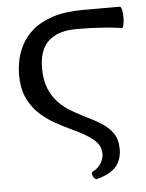

<svg xmlns="http://www.w3.org/2000/svg" viewBox="-46 -453 497 655"><g transform="rotate(-5 202.5 -125.5)"><path d="M259 164Q255 165 250.5 159.5Q246 154 244.5 147Q243 140 247 138Q268 127 277 111Q286 95 286 79Q286 57 272.5 41.5Q259 26 237 13Q215 0 189 -12Q161 -25 132.5 -41Q104 -57 80 -79.5Q56 -102 41 -134.5Q26 -167 26 -213Q26 -235 31 -261.5Q36 -288 50 -315Q64 -342 90 -364.5Q116 -387 158.5 -401Q201 -415 263 -415H388Q393 -415 395.5 -403.5Q398 -392 398 -377.5Q398 -363 395.5 -352Q393 -341 388 -342Q363 -346 337.5 -348Q312 -350 287 -351Q262 -352 237 -352Q189 -352 160 -336.5Q131 -321 118.5 -294Q106 -267 106 -230Q106 -188 118 -159Q130 -130 149.5 -110Q169 -90 193 -76Q217 -62 241 -50Q269 -37 292.5 -22Q316 -7 331 14Q346 35 346 69Q346 105 326 128.5Q306 152 259 164Z"/></g></svg>

Font: Junicode VF
Style: Regular
Weight: 400
Designer: Peter S. Baker
Version: Version 2.213